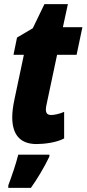

<svg xmlns="http://www.w3.org/2000/svg" viewBox="-20 -684 417 925"><path d="M156 10C193 10 252 3 289 -17V-145C264 -134 238 -130 228 -130C208 -130 201 -138 201 -158C201 -165 203 -175 205 -184L255 -420H349L377 -553H283L307 -664H194L138 -548L62 -503L45 -420H95L50 -207C42 -169 39 -143 39 -119C39 -45 69 10 156 10ZM20 209V221H129C159 179 195 119 218 70V61H68C57 106 35 169 20 209Z"/></svg>

Font: Noto Sans ExtraCondensed Black
Style: Italic
Weight: 900
Width: 2
Italic angle: -12°
Designer: Monotype Design Team
Foundry: Monotype Imaging Inc.
Version: Version 2.013